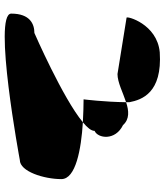

<svg xmlns="http://www.w3.org/2000/svg" viewBox="37 -769 690 804"><g transform="rotate(90 382.0 -367.0)"><path d="M37 -69C37 9 650 -105 650 -105C698 -105 730 -206 730 -279C730 -339 606 -362 492 -369C391 -285 118 -166 118 -166C81 -166 37 -148 37 -69ZM54 -552 290 -514C325 -514 368 -537 408 -550V-564C398 -616 369 -702 199 -691C80 -680 46 -552 54 -552ZM396 -372C420 -372 454 -371 492 -369C515 -388 528 -404 528 -418C560 -432 570 -505 504 -537C479 -565 444 -562 408 -550C407 -459 396 -372 396 -372Z"/></g></svg>

Font: Ampere
Style: SCExt
Weight: 400
Version: Version 1